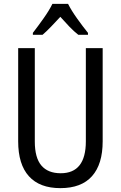

<svg xmlns="http://www.w3.org/2000/svg" viewBox="-20 -963 625 993"><path d="M511 -232Q511 -114 456 -52Q401 10 292 10Q185 10 129.5 -51.5Q74 -113 74 -232V-714H160V-231Q160 -147 194 -107Q228 -67 294 -67Q424 -67 424 -232V-714H511ZM332 -943Q349 -909 379 -867Q409 -825 435 -793V-783H385Q362 -801 339 -825Q316 -849 292 -876Q267 -849 243.5 -824.5Q220 -800 200 -783H150V-793Q177 -828 206 -869Q235 -910 251 -943Z"/></svg>

Font: Noto Sans Malayalam Condensed
Style: Regular
Weight: 400
Width: 3
Designer: Jelle Bosma - Monotype Design Team
Foundry: Monotype Imaging Inc.
Version: Version 2.104; ttfautohint (v1.8.4.7-5d5b)